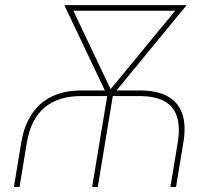

<svg xmlns="http://www.w3.org/2000/svg" viewBox="-20 -748 847 768"><path d="M35.6 0 64.9 -177.7Q76.7 -246.1 107.7 -292.5Q138.7 -338.9 188.5 -362.5Q238.3 -386.2 305.7 -386.2H539.1Q608.4 -386.2 650.9 -362.5Q693.4 -338.9 709.2 -292.5Q725.1 -246.1 713.4 -177.7L684.1 0H661.6L690.9 -177.7Q706.5 -271 668.9 -317.4Q631.3 -363.8 537.6 -363.8H304.2Q212.9 -363.8 158 -317.6Q103 -271.5 87.4 -177.7L58.1 0ZM348.6 0 409.7 -369.1H432.1L371.1 0ZM412.6 -358.4 237.3 -727.5H262.7L423.3 -389.6L419.4 -358.4ZM417 -358.4 420.9 -389.6 699.2 -727.5H726.6L423.3 -358.4ZM256.8 -705.1 260.7 -727.5H701.2L697.3 -705.1Z"/></svg>

Font: Inter 24pt Thin
Style: Italic
Weight: 250
Italic angle: -9.3988°
Version: Version 4.001;git-66647c0bb